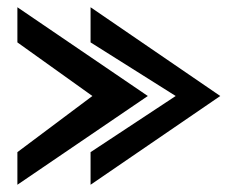

<svg xmlns="http://www.w3.org/2000/svg" viewBox="-20 -547 637 530"><path d="M28 -37 388 -282 28 -527V-430L235 -282L28 -127ZM230 -37 588 -282 230 -527V-430L465 -282L230 -127Z"/></svg>

Font: Charger Pro
Style: ExBdSuExt
Weight: 400
Designer: Jasper
Foundry: Cannot Into Space Fonts
Version: Version 1.09